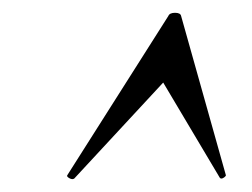

<svg xmlns="http://www.w3.org/2000/svg" viewBox="-20 -654 393 300"><path d="M96 -375Q93 -373 88.5 -375.5Q84 -378 85 -380L243 -629Q245 -634 253.5 -634Q262 -634 263 -629L333 -380Q333 -379 330.5 -377Q328 -375 326 -375Q324 -375 323 -377L235 -525Z"/></svg>

Font: Cormorant Infant Book
Style: Italic
Weight: 500
Italic angle: -10°
Designer: Christian Thalmann (Catharsis Fonts)
Version: Version 1.000;PS 002.000;hotconv 1.0.88;makeotf.lib2.5.64775